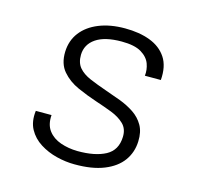

<svg xmlns="http://www.w3.org/2000/svg" viewBox="-87 -649 775 749"><g transform="rotate(15 300.0 -274.0)"><path d="M275.5 8Q240 8 202.8 -1.2Q165.5 -10.5 134.8 -30Q104 -49.5 87.2 -80.2Q70.5 -111 76 -154.5H139.5Q136.5 -115.5 154.8 -91.5Q173 -67.5 204.8 -56.5Q236.5 -45.5 273 -45Q344 -44.5 386.5 -67.2Q429 -90 430.5 -144.5Q431.5 -177 411.5 -196.2Q391.5 -215.5 359.8 -227.8Q328 -240 294.5 -251Q255 -264 215.8 -281.5Q176.5 -299 151 -328.8Q125.5 -358.5 127 -407Q128.5 -452.5 154 -485.8Q179.5 -519 224.5 -537.2Q269.5 -555.5 329.5 -555.5Q387.5 -555.5 431 -539Q474.5 -522.5 497.5 -487.8Q520.5 -453 516 -397H451.5Q454.5 -421 445.8 -445.2Q437 -469.5 409.8 -486Q382.5 -502.5 330 -502.5Q262 -502.5 226.2 -478Q190.5 -453.5 189.5 -411.5Q189 -379.5 205.2 -360.2Q221.5 -341 251.2 -328.2Q281 -315.5 320 -302Q351 -291.5 382 -279.8Q413 -268 438.8 -250.8Q464.5 -233.5 479.5 -207.5Q494.5 -181.5 493 -143Q491.5 -98.5 466.8 -64.2Q442 -30 394 -10.8Q346 8.5 275.5 8Z"/></g></svg>

Font: Spline Sans Mono Light
Style: Italic
Weight: 300
Italic angle: -4°
Monospace: yes
Version: Version 1.004